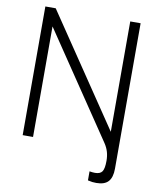

<svg xmlns="http://www.w3.org/2000/svg" viewBox="-97 -795 867 1058"><g transform="rotate(10 336.5 -265.5)"><path d="M545 -720H603V94Q603 142.5 582 165.8Q561 189 515 189Q503.5 189 492.5 187.8Q481.5 186.5 467.5 183V132.5Q477.5 134 484.8 134.8Q492 135.5 498.5 135.5Q527 135.5 538.2 119.5Q549.5 103.5 549.5 59Q549.5 33 543 10.2Q536.5 -12.5 522 -34.5L128 -618.5V0H70V-720H128L545 -102.5Z"/></g></svg>

Font: Manrope ExtraLight Light
Style: Regular
Weight: 300
Version: Version 4.504